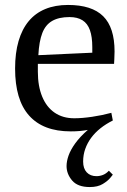

<svg xmlns="http://www.w3.org/2000/svg" viewBox="-20 -520 514 776"><path d="M343 236Q294 236 271.5 209.5Q249 183 249 151Q249 132 257 109Q265 86 284 59.5Q303 33 335 5Q319 8 302.5 9.5Q286 11 266 11Q210 11 168 -5Q126 -21 97.5 -53Q69 -85 55 -132.5Q41 -180 41 -243Q41 -306 55 -354Q69 -402 96 -434.5Q123 -467 163 -483.5Q203 -500 255 -500Q351 -500 397 -454.5Q443 -409 443 -312Q443 -304 442.5 -296Q442 -288 442 -280Q442 -272 441 -262H133V-230Q133 -172 150.5 -129.5Q168 -87 201 -64.5Q234 -42 280 -42Q312 -42 352.5 -48Q393 -54 430 -64L436 -33Q408 -19 386 -1.5Q364 16 348.5 37Q333 58 324.5 82Q316 106 316 133Q316 161 330.5 176.5Q345 192 370 192Q383 192 396 187Q409 182 420 170L436 186Q436 186 426 198.5Q416 211 395.5 223.5Q375 236 343 236ZM135 -297 353 -307V-330Q353 -371 343.5 -398Q334 -425 313.5 -438Q293 -451 261 -451Q218 -451 191 -435.5Q164 -420 151 -386.5Q138 -353 135 -297Z"/></svg>

Font: Manuale
Style: Regular
Weight: 400
Designer: Eduardo Tunni / Pablo Cosgaya
Foundry: Eduardo Tunni / Pablo Cosgaya
Version: Version 1.002